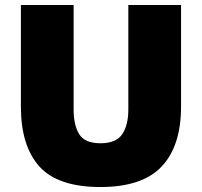

<svg xmlns="http://www.w3.org/2000/svg" viewBox="-20 -740 812 772"><path d="M64 -720H276V-300Q276 -237 298.5 -200.5Q321 -164 384 -164Q447 -164 471.5 -200.5Q496 -237 496 -300V-720H708V-312Q708 -153 630 -70.5Q552 12 384 12Q213 12 138.5 -70.5Q64 -153 64 -312Z"/></svg>

Font: Kufam Black
Style: Regular
Weight: 900
Designer: Wael Morcos, Artur Schmal
Foundry: Original Type
Version: Version 1.301; ttfautohint (v1.8.3)